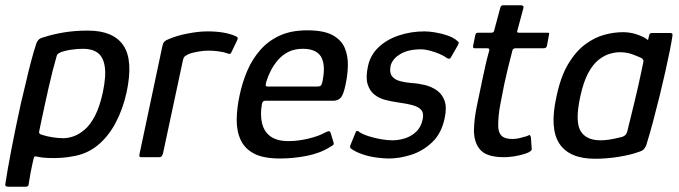

<svg xmlns="http://www.w3.org/2000/svg" viewBox="-26 -596 2575 728"><path d="M-6 103Q2 50 16.5 -26Q31 -102 53 -203Q62 -239 71.5 -280.5Q81 -322 91.5 -362Q102 -402 112 -432Q115 -440 121 -446Q127 -452 144 -456Q174 -466 216 -473Q258 -480 307 -480Q404 -480 442 -423.5Q480 -367 454 -246Q440 -182 412 -129.5Q384 -77 343 -44Q302 -11 248 -3Q229 1 204.5 2.5Q180 4 157 3Q134 2 119 -1Q112 -3 108 -3Q104 -3 102 3Q100 11 96.5 27Q93 43 89.5 61.5Q86 80 84 94Q83 103 81.5 107.5Q80 112 69 112H5Q-1 112 -4 109.5Q-7 107 -6 103ZM123 -100Q121 -92 124.5 -89Q128 -86 133 -85Q150 -79 173 -75.5Q196 -72 213 -72Q232 -72 252.5 -79Q273 -86 294.5 -104Q316 -122 334 -156.5Q352 -191 364 -246Q377 -309 371 -345Q365 -381 344 -396Q323 -411 290 -411Q267 -411 243.5 -407.5Q220 -404 202 -397Q198 -395 194 -392Q190 -389 189 -384Q182 -360 174 -329Q166 -298 158.5 -264.5Q151 -231 144 -199Q137 -167 131.5 -141Q126 -115 123 -100Z M761 -477Q827 -477 867 -459Q874 -456 875 -453Q876 -450 874 -445L852 -399Q850 -393 846.5 -392Q843 -391 838 -393Q822 -399 801.5 -401.5Q781 -404 765 -404Q749 -404 733 -401.5Q717 -399 705 -396Q693 -393 687 -390Q681 -387 675.5 -383Q670 -379 667 -365L592 -14Q589 -5 586 -2.5Q583 0 577 0H509Q506 0 503.5 -2Q501 -4 503 -12L589 -418Q592 -433 597 -438Q602 -443 612 -447Q644 -461 686 -469Q728 -477 761 -477Z M883 -237Q893 -284 911.5 -327.5Q930 -371 960.5 -406Q991 -441 1034.5 -461Q1078 -481 1139 -481Q1202 -481 1235.5 -462.5Q1269 -444 1281.5 -413.5Q1294 -383 1293 -346.5Q1292 -310 1284 -274Q1276 -235 1265 -224.5Q1254 -214 1238 -214H980Q976 -214 972.5 -212Q969 -210 967 -201Q960 -161 967.5 -129Q975 -97 999.5 -79Q1024 -61 1068 -61Q1103 -61 1141.5 -70Q1180 -79 1204 -92Q1213 -97 1219.5 -98.5Q1226 -100 1229 -88L1238 -58Q1241 -50 1238 -47Q1235 -44 1226 -39Q1188 -15 1137 -5Q1086 5 1036 5Q973 5 937.5 -13.5Q902 -32 886.5 -65.5Q871 -99 871.5 -143Q872 -187 883 -237ZM1197 -288Q1202 -313 1202 -335Q1202 -357 1194.5 -374.5Q1187 -392 1169 -401.5Q1151 -411 1122 -411Q1091 -411 1068 -399.5Q1045 -388 1028.5 -369Q1012 -350 1001 -328.5Q990 -307 984 -287Q981 -276 981.5 -272Q982 -268 989 -268Q1036 -268 1083.5 -268Q1131 -268 1178 -268Q1187 -268 1190.5 -271.5Q1194 -275 1197 -288Z M1322 -93Q1324 -100 1329 -99.5Q1334 -99 1337 -95Q1351 -86 1373.5 -79Q1396 -72 1419.5 -68Q1443 -64 1461 -64Q1487 -64 1511 -72Q1535 -80 1552.5 -97Q1570 -114 1576 -141Q1582 -165 1572.5 -177.5Q1563 -190 1540.5 -196.5Q1518 -203 1481 -208Q1459 -211 1435.5 -217Q1412 -223 1394 -237Q1376 -251 1368 -276.5Q1360 -302 1369 -344Q1378 -387 1409 -416.5Q1440 -446 1486 -461.5Q1532 -477 1584 -477Q1601 -477 1625 -473Q1649 -469 1672 -461Q1695 -453 1709 -440Q1714 -436 1713.5 -433.5Q1713 -431 1711 -426L1684 -379Q1680 -370 1670 -375Q1658 -384 1640.5 -391.5Q1623 -399 1604 -404Q1585 -409 1570 -409Q1521 -409 1491 -390.5Q1461 -372 1455 -346Q1450 -321 1460 -307.5Q1470 -294 1490.5 -288.5Q1511 -283 1536 -281Q1558 -280 1583.5 -274Q1609 -268 1629.5 -254Q1650 -240 1659.5 -214.5Q1669 -189 1660 -148Q1648 -90 1612.5 -56.5Q1577 -23 1533 -9Q1489 5 1448 5Q1430 5 1402.5 1.5Q1375 -2 1348.5 -11Q1322 -20 1304 -33Q1300 -38 1302 -44Z M1885 0Q1821 0 1796 -27Q1771 -54 1771 -103Q1772 -145 1781.5 -191Q1791 -237 1801 -285Q1808 -317 1814 -345Q1820 -373 1829 -404Q1831 -413 1822 -413H1775Q1770 -413 1768.5 -415Q1767 -417 1768 -423L1776 -462Q1777 -468 1779.5 -470Q1782 -472 1788 -472H1837Q1843 -472 1845.5 -475Q1848 -478 1849 -485L1871 -567Q1874 -576 1881 -576H1950Q1954 -576 1957 -573.5Q1960 -571 1959 -567L1937 -485Q1934 -477 1935 -474.5Q1936 -472 1941 -472H2048Q2055 -472 2056 -470.5Q2057 -469 2055 -461L2048 -423Q2047 -418 2044 -415.5Q2041 -413 2034 -413H1928Q1924 -413 1920.5 -410.5Q1917 -408 1916 -401Q1908 -371 1900.5 -340Q1893 -309 1886 -277Q1878 -238 1870.5 -197.5Q1863 -157 1863 -120Q1863 -94 1875.5 -81.5Q1888 -69 1917 -69Q1931 -69 1945 -72.5Q1959 -76 1972 -80Q1981 -85 1983 -83.5Q1985 -82 1987 -75L1990 -33Q1993 -23 1968 -14Q1956 -10 1940.5 -6.5Q1925 -3 1910 -1.5Q1895 0 1885 0Z M2230 6Q2133 6 2095 -51.5Q2057 -109 2084 -230Q2100 -306 2128.5 -353.5Q2157 -401 2192.5 -427.5Q2228 -454 2265 -464Q2302 -474 2336 -474Q2366 -474 2393 -464Q2420 -454 2431 -444L2436 -464Q2437 -468 2440 -469.5Q2443 -471 2447 -471H2515Q2525 -471 2524 -462Q2521 -441 2514 -405.5Q2507 -370 2497 -325.5Q2487 -281 2475 -232Q2463 -183 2450 -134.5Q2437 -86 2424 -44Q2420 -36 2415 -30Q2410 -24 2393 -19Q2366 -9 2320.5 -1.5Q2275 6 2230 6ZM2251 -64Q2266 -64 2283 -66.5Q2300 -69 2314 -72.5Q2328 -76 2333 -77Q2339 -79 2344 -83Q2349 -87 2352 -96Q2358 -120 2365 -149Q2372 -178 2379.5 -208.5Q2387 -239 2393.5 -268Q2400 -297 2405 -321Q2410 -345 2413 -359Q2415 -365 2412.5 -369.5Q2410 -374 2404 -377Q2389 -384 2369 -391Q2349 -398 2324 -398Q2307 -398 2286 -392Q2265 -386 2243.5 -369Q2222 -352 2204 -318.5Q2186 -285 2174 -229Q2154 -136 2175 -100Q2196 -64 2251 -64Z"/></svg>

Font: Glory Medium
Style: Italic
Weight: 500
Italic angle: -12°
Version: Version 1.011